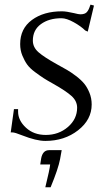

<svg xmlns="http://www.w3.org/2000/svg" viewBox="-20 -586 444 813"><path d="M150.4 110.4 154.3 85Q157.2 68.4 165.5 59.1Q173.8 49.8 188.5 49.8H241.2L234.4 87.9Q226.6 128.9 194.3 207H171.9Q190.4 131.8 192.4 110.4ZM25.4 -25.4 39.1 -124H56.6V-113.3Q56.6 -76.2 89.8 -45.4Q123 -14.6 173.8 -14.6Q228.5 -14.6 267.6 -48.3Q306.6 -82 306.6 -129.9Q306.6 -158.2 282.7 -179.7Q258.8 -201.2 205.1 -231.4Q178.7 -246.1 165 -254.9Q151.4 -263.7 128.9 -280.3Q106.4 -296.9 95.2 -312.5Q84 -328.1 74.7 -350.6Q65.4 -373 65.4 -399.4Q65.4 -464.8 115.2 -501.5Q165 -538.1 242.2 -538.1Q260.7 -538.1 293.9 -530.3Q312.5 -525.4 320.3 -525.4Q338.9 -525.4 347.2 -534.2Q355.5 -543 361.3 -561.5L363.3 -566.4L377.9 -562.5L351.6 -452.1L340.8 -457Q323.2 -474.6 292.5 -491.7Q261.7 -508.8 240.2 -508.8Q187.5 -508.8 153.3 -483.9Q119.1 -459 119.1 -414.1Q119.1 -385.7 143.1 -364.7Q167 -343.8 221.7 -313.5Q248 -298.8 263.7 -290Q279.3 -281.2 301.8 -264.2Q324.2 -247.1 336.9 -231.4Q349.6 -215.8 358.9 -192.9Q368.2 -169.9 368.2 -143.6Q368.2 -79.1 310.5 -34.2Q252.9 10.7 171.9 10.7Q133.8 10.7 74.2 -12.7Q43 -25.4 32.2 -25.4Z"/></svg>

Font: Kleymisska
Style: Regular
Weight: 500
Italic angle: -8°
Designer: gluk
Foundry: gluk
Version: Version 0.298